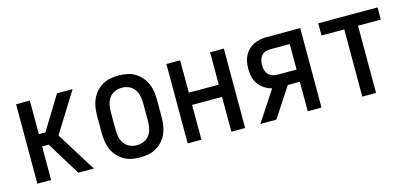

<svg xmlns="http://www.w3.org/2000/svg" viewBox="-51 -867 2603 1214"><g transform="rotate(-15 1250.0 -260.0)"><path d="M78 0V-520H168V-300H211L346 -520H448L286 -260L448 0H346L211 -220H168V0Z M750 8Q723 8 696 3Q669 -2 645.5 -15.5Q622 -29 603.5 -49.5Q585 -70 574 -94.5Q563 -119 558.5 -146Q554 -173 554 -200V-320Q554 -347 558.5 -374Q563 -401 574 -425.5Q585 -450 603.5 -470.5Q622 -491 645.5 -504.5Q669 -518 696 -523Q723 -528 750 -528Q777 -528 804 -523Q831 -518 854.5 -504.5Q878 -491 896.5 -470.5Q915 -450 926 -425.5Q937 -401 941.5 -374Q946 -347 946 -320V-200Q946 -173 941.5 -146Q937 -119 926 -94.5Q915 -70 896.5 -49.5Q878 -29 854.5 -15.5Q831 -2 804 3Q777 8 750 8ZM750 -72Q774 -72 796 -81.5Q818 -91 832 -110.5Q846 -130 851 -153Q856 -176 856 -200V-320Q856 -344 851 -367Q846 -390 832 -409.5Q818 -429 796 -438.5Q774 -448 750 -448Q726 -448 704 -438.5Q682 -429 668 -409.5Q654 -390 649 -367Q644 -344 644 -320V-200Q644 -176 649 -153Q654 -130 668 -110.5Q682 -91 704 -81.5Q726 -72 750 -72Z M1062 0V-520H1152V-308H1348V-520H1438V0H1348V-228H1152V0Z M1538 0 1668 -198Q1642 -205 1619.5 -219.5Q1597 -234 1581.5 -255.5Q1566 -277 1560 -303.5Q1554 -330 1554 -357Q1554 -379 1558 -401Q1562 -423 1572 -442.5Q1582 -462 1598 -477.5Q1614 -493 1634 -502.5Q1654 -512 1676 -516Q1698 -520 1720 -520H1938V0H1848V-193H1769L1649 -10L1642 0ZM1848 -273V-440H1720Q1704 -440 1688.5 -434.5Q1673 -429 1662.5 -416.5Q1652 -404 1648 -388.5Q1644 -373 1644 -357Q1644 -341 1648 -325Q1652 -309 1662.5 -297Q1673 -285 1688.5 -279Q1704 -273 1720 -273Z M2205 0V-440H2056V-520H2444V-440H2295V0Z"/></g></svg>

Font: Iosevka Term Medium
Style: Regular
Weight: 500
Monospace: yes
Designer: Belleve Invis
Foundry: Belleve Invis
Version: Version 26.3.1